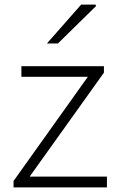

<svg xmlns="http://www.w3.org/2000/svg" viewBox="-20 -815 530 835"><path d="M39 -28 362 -481H73V-527H432V-499L109 -47H445V0H39ZM333 -795H395L398 -789L232 -626H184Z"/></svg>

Font: Nebula Sans Light
Style: Regular
Weight: 300
Designer: Paul D. Hunt for Adobe (as Source Sans)
Foundry: Nebula Entertainment & Broadcasting LLC
Version: Version 1.010